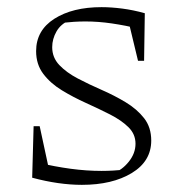

<svg xmlns="http://www.w3.org/2000/svg" viewBox="-20 -510 509 537"><path d="M209 7Q177 7 142 2Q107 -3 70 -13L87 -55Q133 -44 177.5 -38Q222 -32 264 -32Q281 -32 297.5 -33Q314 -34 330 -36L297 -26Q321 -34 340 -57.5Q359 -81 359 -108Q359 -135 339 -154.5Q319 -174 287.5 -190Q256 -206 220.5 -222Q185 -238 153 -257.5Q121 -277 101 -303.5Q81 -330 81 -367Q81 -425 132 -457.5Q183 -490 264 -490Q291 -490 322 -486Q353 -482 385 -473L373 -429Q330 -439 292.5 -444.5Q255 -450 219 -450Q203 -450 187 -449Q171 -448 153 -446L174 -453Q150 -443 138 -422Q126 -401 126 -378Q126 -349 146 -328Q166 -307 197.5 -290.5Q229 -274 264.5 -258.5Q300 -243 331.5 -224Q363 -205 383 -179.5Q403 -154 403 -117Q403 -59 348.5 -26Q294 7 209 7ZM70 -13 74 -157H91L122 -13ZM366 -340 334 -473H385L383 -340Z"/></svg>

Font: Piazzolla Thin Thin
Style: Regular
Weight: 250
Version: Version 2.005